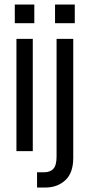

<svg xmlns="http://www.w3.org/2000/svg" viewBox="-20 -673 399 855"><path d="M225.1 -652.8H313V-569.8H225.1ZM45.9 -652.8H132.8V-569.8H45.9ZM145 94.2H175.8Q203.1 94.2 217.5 78.9Q231.9 63.5 231.9 23.9V-500H306.2V29.8Q306.2 97.2 270.8 129.6Q235.4 162.1 182.1 162.1H145ZM53.2 -500H126V0H53.2Z"/></svg>

Font: Overused Grotesk
Style: Regular
Weight: 400
Version: Version 0.002